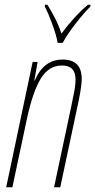

<svg xmlns="http://www.w3.org/2000/svg" viewBox="-20 -786 400 806"><path d="M6 0H32L93 -287Q117 -399 150.5 -455Q184 -511 240 -511Q297 -511 297 -453Q297 -428 291 -398Q285 -368 279 -339L207 0H233L303 -329Q310 -360 316.5 -396Q323 -432 323 -455Q323 -536 243 -536Q163 -536 126 -448H124L138 -526H117ZM222 -606H243Q264 -644 297.5 -687Q331 -730 359 -758L360 -766H349Q316 -738 287.5 -706Q259 -674 238 -645Q227 -678 210.5 -710.5Q194 -743 179 -766H169L168 -758Q181 -735 199 -686Q217 -637 222 -606Z"/></svg>

Font: Noto Sans Display Condensed Thin
Style: Italic
Weight: 250
Width: 3
Italic angle: -12°
Designer: Monotype Design Team
Foundry: Monotype Imaging Inc.
Version: Version 1.900